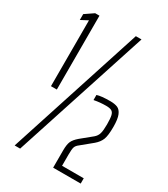

<svg xmlns="http://www.w3.org/2000/svg" viewBox="-172 -769 746 851"><g transform="rotate(30 200.5 -344.0)"><path d="M52 -308V-645L16 -626V-656L60 -686H82V-308ZM44 0 267 -688H296L72 0ZM275 -167 330 -212Q343 -223 347.5 -238.5Q352 -254 352 -285Q352 -316 348.5 -330.5Q345 -345 335.5 -350Q326 -355 308 -355Q276 -355 246 -349V-375Q267 -382 313 -382Q336 -382 350.5 -376Q365 -370 373.5 -350Q382 -330 382 -290Q382 -245 374 -225Q366 -205 346 -188L290 -142Q278 -133 274.5 -122.5Q271 -112 271 -85V-27H382V0H241V-88Q241 -119 248 -134.5Q255 -150 275 -167Z"/></g></svg>

Font: Saira Ultra Condensed Thin
Style: Regular
Weight: 100
Width: 1
Designer: Hector Gatti with collaboration of the Omnibus-Type team
Foundry: Omnibus-Type
Version: Version 1.001; ttfautohint (v1.8)